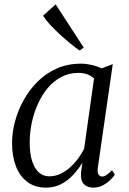

<svg xmlns="http://www.w3.org/2000/svg" viewBox="-20 -846 587 876"><path d="M426.5 -82.5Q423 -58 430 -49.2Q437 -40.5 446 -40.5Q455.5 -40.5 466.5 -48Q477.5 -55.5 491 -69.5L504 -49.5Q500 -42.5 486.5 -28.2Q473 -14 452.2 -2Q431.5 10 405.5 10Q378 10 362.5 -6Q347 -22 349.5 -58L356 -103.5Q338.5 -75.5 314.8 -49.2Q291 -23 260 -6.5Q229 10 190 10Q139.5 10 105 -15.8Q70.5 -41.5 52.8 -87.2Q35 -133 35 -193Q35 -240 48.2 -290.8Q61.5 -341.5 87.5 -388.5Q113.5 -435.5 151.5 -473.5Q189.5 -511.5 239.2 -533.5Q289 -555.5 350 -555.5Q372.5 -555.5 398 -549.8Q423.5 -544 444 -534L494.5 -553.5ZM409 -488Q396 -500.5 377.8 -507Q359.5 -513.5 337.5 -513.5Q295 -513.5 260 -495Q225 -476.5 198.2 -444.8Q171.5 -413 153 -372Q134.5 -331 125 -286Q115.5 -241 115.5 -196.5Q115.5 -145 126.8 -110.5Q138 -76 158 -58.8Q178 -41.5 204 -41.5Q231.5 -41.5 255.8 -53Q280 -64.5 300.5 -83Q321 -101.5 337.2 -123.8Q353.5 -146 364 -168ZM343 -615.5Q324.5 -628.5 300.2 -648.2Q276 -668 251.5 -690.5Q227 -713 207 -735Q187 -757 176.5 -774.5L234 -826L362 -629Z"/></svg>

Font: Merriweather 48pt Light
Style: Italic
Weight: 300
Italic angle: -7.8°
Version: Version 2.101